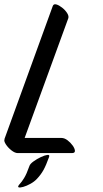

<svg xmlns="http://www.w3.org/2000/svg" viewBox="-49 -673 476 888"><path d="M267 -589 65 -35H235Q249 -35 263 -24.5Q277 -14 287 0Q297 14 297.5 24.5Q298 35 284 35H33Q20 35 4 22.5Q-12 10 -22 -5.5Q-32 -21 -28 -29V-31L195 -645Q199 -656 211.5 -652.5Q224 -649 238.5 -637.5Q253 -626 261.5 -612.5Q270 -599 267 -589ZM178 53Q164 92 152 113.5Q140 135 122 154Q110 167 92 177Q74 187 58 191.5Q42 196 36.5 193Q31 190 44 176Q51 169 62.5 150.5Q74 132 87 95Q90 85 106 73.5Q122 62 140 53.5Q158 45 170 43.5Q182 42 178 53Z"/></svg>

Font: Story Script
Style: Regular
Weight: 400
Designer: Lana Roulhac, Ben Buysse
Version: Version 1.000; ttfautohint (v1.8.4.7-5d5b)